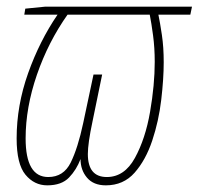

<svg xmlns="http://www.w3.org/2000/svg" viewBox="-20 -547 597 577"><path d="M222 -69Q222 -36 241.5 -13Q261 10 298 10Q351 10 384.5 -28Q418 -66 437.5 -124.5Q457 -183 464.5 -246.5Q472 -310 472 -360Q472 -405 466.5 -442Q461 -479 456 -503H552L557 -527H116L56 -521L53 -503H153Q99 -424 64.5 -327Q30 -230 30 -131Q30 -54 56.5 -22Q83 10 122 10Q165 10 187.5 -13.5Q210 -37 222 -69ZM57 -131Q57 -224 91 -322.5Q125 -421 183 -503H430Q435 -478 440 -440.5Q445 -403 445 -361Q445 -292 431 -211Q417 -130 385.5 -72.5Q354 -15 301 -15Q244 -15 244 -84Q244 -116 258 -182L287 -323H261L230 -177Q214 -102 192.5 -58.5Q171 -15 125 -15Q57 -15 57 -131Z"/></svg>

Font: Noto Sans Display SemiCondensed Thin
Style: Italic
Weight: 250
Width: 4
Designer: Monotype Design team
Foundry: Monotype Imaging Inc.
Version: 1.000